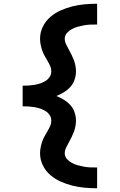

<svg xmlns="http://www.w3.org/2000/svg" viewBox="-20 -853 640 1026"><path d="M499 153Q466 153 432.5 150Q399 147 367 139Q335 131 304.5 117.5Q274 104 249 82.5Q224 61 209 30.5Q194 0 194 -34Q194 -49 197 -64.5Q200 -80 205 -95Q210 -110 217.5 -123.5Q225 -137 233 -150.5Q241 -164 247.5 -178.5Q254 -193 254 -209Q254 -225 245 -238.5Q236 -252 222.5 -260Q209 -268 194 -273Q179 -278 163.5 -280.5Q148 -283 132.5 -284Q117 -285 101 -285V-312V-395Q117 -395 132.5 -396Q148 -397 163.5 -399.5Q179 -402 194 -407Q209 -412 222.5 -420Q236 -428 245 -441.5Q254 -455 254 -471Q254 -487 247.5 -501.5Q241 -516 233 -529.5Q225 -543 217.5 -556.5Q210 -570 205 -585Q200 -600 197 -615.5Q194 -631 194 -646Q194 -680 209 -710.5Q224 -741 249 -762.5Q274 -784 304.5 -797.5Q335 -811 367 -819Q399 -827 432.5 -830Q466 -833 499 -833V-722Q482 -722 464.5 -721.5Q447 -721 430.5 -718Q414 -715 397 -710.5Q380 -706 365 -698Q350 -690 338 -677Q326 -664 326 -646Q326 -631 333 -616.5Q340 -602 347.5 -588.5Q355 -575 362 -561Q369 -547 374.5 -532.5Q380 -518 383 -502.5Q386 -487 386 -471Q386 -449 378.5 -427Q371 -405 356 -388.5Q341 -372 321.5 -360Q302 -348 281 -340Q302 -332 321.5 -320Q341 -308 356 -291.5Q371 -275 378.5 -253Q386 -231 386 -209Q386 -193 383 -177.5Q380 -162 374.5 -147.5Q369 -133 362 -119Q355 -105 347.5 -91.5Q340 -78 333 -63.5Q326 -49 326 -34Q326 -16 338 -3Q350 10 365 18Q380 26 397 30.5Q414 35 430.5 38Q447 41 464.5 41.5Q482 42 499 42Z"/></svg>

Font: Iosevka Custom XBdEx
Style: Regular
Weight: 800
Width: 7
Monospace: yes
Designer: Belleve Invis
Foundry: Belleve Invis
Version: Version 11.2.4; ttfautohint (v1.8.4)